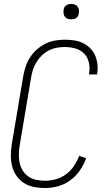

<svg xmlns="http://www.w3.org/2000/svg" viewBox="-20 -944 540 972"><path d="M207 8Q179 8 151.5 2.5Q124 -3 102 -17Q80 -31 64.5 -52.5Q49 -74 42 -100Q35 -126 35 -154Q35 -182 39 -210L97 -555Q101 -580 109 -604.5Q117 -629 131 -651.5Q145 -674 165 -692Q185 -710 208.5 -722Q232 -734 257.5 -738.5Q283 -743 307 -743Q332 -743 355.5 -739.5Q379 -736 399 -726.5Q419 -717 435.5 -701Q452 -685 461 -664.5Q470 -644 473 -620.5Q476 -597 472 -573L471 -567H431V-572Q436 -600 430 -627Q424 -654 406 -672.5Q388 -691 362 -698.5Q336 -706 307 -706Q287 -706 266 -702Q245 -698 226 -688Q207 -678 191 -662.5Q175 -647 164 -628.5Q153 -610 146.5 -590Q140 -570 137 -549L79 -204Q76 -182 75.5 -160Q75 -138 80 -117Q85 -96 96.5 -78.5Q108 -61 125 -49.5Q142 -38 163.5 -33.5Q185 -29 208 -29Q235 -29 262.5 -36.5Q290 -44 314 -61.5Q338 -79 354.5 -104Q371 -129 381 -155L416 -143Q405 -111 384.5 -81.5Q364 -52 335.5 -31Q307 -10 273.5 -1Q240 8 207 8ZM341 -846Q331 -846 322.5 -849Q314 -852 308.5 -859Q303 -866 302 -875.5Q301 -885 302 -895Q303 -901 306 -907Q309 -913 315 -917Q321 -921 327.5 -922.5Q334 -924 340 -924Q350 -924 358.5 -921Q367 -918 372.5 -911Q378 -904 379.5 -894.5Q381 -885 379 -875Q378 -869 375 -863Q372 -857 366.5 -853Q361 -849 354 -847.5Q347 -846 341 -846Z"/></svg>

Font: Iosevka Curly Extralight
Style: Italic
Weight: 200
Italic angle: -9°
Monospace: yes
Designer: Belleve Invis
Foundry: Belleve Invis
Version: Version 22.1.2; ttfautohint (v1.8.4)